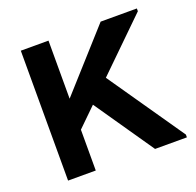

<svg xmlns="http://www.w3.org/2000/svg" viewBox="-104 -673 799 782"><g transform="rotate(-20 295.5 -281.5)"><path d="M180 -174V-308L409 -563H566V-551ZM63 0V-563H183V0ZM440 0 241 -289 328 -374 578 -12V0Z"/></g></svg>

Font: Darker Grotesque ExtraBold
Style: Regular
Weight: 800
Designer: Gabriel Lam
Foundry: TypeRant
Version: Version 1.000;gftools[0.9.28]